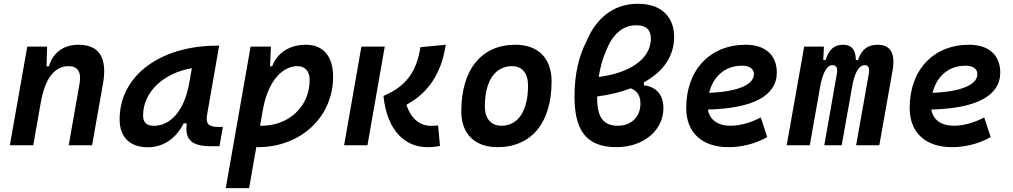

<svg xmlns="http://www.w3.org/2000/svg" viewBox="-20 -762 5313 1007"><path d="M31.7 0H154.3L196.3 -237.8C223.1 -370.1 277.3 -415 340.3 -415C387.2 -415 407.7 -384.3 397.5 -325.2L340.3 0H462.9L520.5 -325.2C543.9 -458.5 500 -527.3 392.1 -527.3C313.5 -527.3 257.8 -486.3 236.3 -414.1H224.1L227.1 -517.6H123Z M754.9 10.3C836.4 10.3 902.8 -34.7 942.9 -114.7H959C952.1 -44.9 967.3 4.9 1085.4 4.9H1131.3L1148.9 -96.2H1127C1071.8 -96.2 1058.1 -113.3 1066.4 -161.6L1129.4 -522.5H1118.2C827.1 -522.5 607.4 -370.1 607.4 -135.3C607.4 -43 661.1 10.3 754.9 10.3ZM786.6 -102.1C749.5 -102.1 730.5 -120.1 730.5 -156.2C730.5 -281.2 839.4 -379.4 986.3 -404.3L972.2 -325.7C947.3 -183.1 875.5 -102.1 786.6 -102.1Z M1286.6 224.6 1324.2 9.8C1327.1 9.8 1330.1 9.8 1333 9.8C1557.6 9.8 1727.1 -148.9 1727.1 -359.4C1727.1 -466.8 1675.3 -527.3 1585 -527.3C1500 -527.3 1435.5 -486.8 1407.2 -414.6H1396.5L1400.9 -517.6H1294.4L1164.1 224.6ZM1344.2 -102.5 1359.4 -190.4C1389.2 -348.1 1467.8 -415 1539.6 -415C1580.6 -415 1604 -388.7 1604 -341.8C1604 -205.1 1496.1 -102.5 1352.5 -102.5C1349.6 -102.5 1346.7 -102.5 1344.2 -102.5Z M2221.2 9.8C2249.5 9.8 2267.6 7.3 2287.6 3.4L2277.8 -103.5C2262.2 -103 2256.8 -102.1 2236.3 -102.1C2197.3 -102.1 2139.6 -125 2111.8 -212.4C2191.9 -256.3 2289.6 -338.9 2317.9 -527.3L2185.1 -514.6C2166 -391.6 2113.8 -310.1 1991.2 -258.8C2010.3 -72.3 2107.9 9.8 2221.2 9.8ZM1784.7 0H1907.2L1998 -517.6H1875.5Z M2588.9 9.8C2767.6 9.8 2873 -118.2 2873 -335C2873 -456.1 2802.7 -527.3 2683.6 -527.3C2504.9 -527.3 2399.4 -397.5 2399.4 -177.7C2399.4 -60.1 2469.7 9.8 2588.9 9.8ZM2610.4 -102.5C2555.2 -102.5 2522.9 -140.1 2522.9 -203.6C2522.9 -336.4 2576.2 -415 2665.5 -415C2718.8 -415 2749.5 -377.4 2749.5 -314C2749.5 -181.2 2697.8 -102.5 2610.4 -102.5Z M3356.9 -330.1C3453.1 -382.8 3515.6 -461.4 3515.6 -568.4C3515.6 -664.6 3458.5 -742.2 3325.2 -742.2C3191.9 -742.2 3103 -660.2 3055.2 -543.5C3016.1 -467.8 2993.2 -373 2993.2 -256.8C2993.2 -95.2 3042 9.8 3212.4 9.8C3357.4 9.8 3459.5 -80.1 3459.5 -195.3C3459.5 -264.2 3422.4 -307.1 3356.9 -314.5ZM3120.1 -358.4C3127.9 -407.7 3140.6 -455.1 3158.2 -493.7C3187.5 -572.3 3239.3 -629.4 3316.9 -629.4C3368.7 -629.4 3393.6 -606.4 3393.6 -559.6C3393.6 -449.2 3275.9 -377.9 3120.1 -358.4ZM3288.6 -298.8C3322.3 -285.2 3338.9 -259.8 3338.9 -218.8C3338.9 -149.9 3292 -102.5 3220.2 -102.5C3142.6 -102.5 3111.8 -149.9 3111.8 -249.5C3111.8 -251.5 3111.8 -253.4 3111.8 -255.9C3174.8 -264.2 3234.9 -278.3 3288.6 -298.8Z M3811.5 -102.5C3744.1 -102.5 3701.7 -133.8 3692.9 -187.5C3925.8 -193.4 4054.2 -257.8 4054.2 -381.8C4054.2 -473.1 3993.7 -527.3 3891.1 -527.3C3703.6 -527.3 3579.1 -395 3579.1 -195.8C3579.1 -66.4 3661.6 9.8 3801.3 9.8C3866.2 9.8 3941.4 -6.8 4003.9 -43L3970.2 -146C3918.9 -118.7 3860.4 -102.5 3811.5 -102.5ZM3699.2 -274.9C3720.7 -362.8 3784.7 -417.5 3871.6 -417.5C3911.6 -417.5 3934.1 -400.9 3934.1 -373C3934.1 -316.9 3847.7 -281.2 3699.2 -274.9Z M4301.3 -517.6H4197.8L4106 0H4227.1L4283.7 -319.3C4297.9 -385.3 4318.4 -420.4 4345.7 -420.4C4366.2 -420.4 4374.5 -405.3 4369.6 -377.4L4303.2 0H4394.5L4452.1 -323.2C4465.3 -386.7 4487.8 -420.4 4515.6 -420.4C4534.2 -420.4 4542 -404.3 4537.1 -377.4L4470.2 0H4591.8L4661.1 -390.6C4677.2 -481 4651.4 -527.3 4583.5 -527.3C4533.2 -527.3 4500 -505.9 4480 -447.3H4468.8C4468.3 -502.4 4444.8 -527.3 4402.3 -527.3C4357.4 -527.3 4328.1 -504.9 4310.1 -447.3H4297.9Z M4983.4 -102.5C4916 -102.5 4873.5 -133.8 4864.7 -187.5C5097.7 -193.4 5226.1 -257.8 5226.1 -381.8C5226.1 -473.1 5165.5 -527.3 5063 -527.3C4875.5 -527.3 4751 -395 4751 -195.8C4751 -66.4 4833.5 9.8 4973.1 9.8C5038.1 9.8 5113.3 -6.8 5175.8 -43L5142.1 -146C5090.8 -118.7 5032.2 -102.5 4983.4 -102.5ZM4871.1 -274.9C4892.6 -362.8 4956.5 -417.5 5043.5 -417.5C5083.5 -417.5 5106 -400.9 5106 -373C5106 -316.9 5019.5 -281.2 4871.1 -274.9Z"/></svg>

Font: Cascadia Code SemiBold
Style: Italic
Weight: 600
Italic angle: -10°
Monospace: yes
Designer: Aaron Bell
Foundry: Saja Typeworks
Version: Version 2404.023